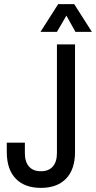

<svg xmlns="http://www.w3.org/2000/svg" viewBox="-20 -902 467 934"><path d="M347 -747 303 -826 257 -747H177L263 -882H341L427 -747ZM179 12Q100 12 56.5 -33Q13 -78 13 -163V-208H101V-158Q101 -115 121 -92Q141 -69 179 -69Q217 -69 237 -92Q257 -115 257 -158V-686H345V-163Q345 -78 301.5 -33Q258 12 179 12Z"/></svg>

Font: Archivo Narrow
Style: Regular
Weight: 400
Designer: Hector Gatti
Foundry: Omnibus-Type
Version: Version 1.003